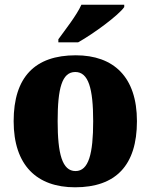

<svg xmlns="http://www.w3.org/2000/svg" viewBox="-20 -786 641 816"><path d="M228 -619V-606H312C378 -643 484 -721 508 -756V-766H326C306 -721 256 -658 228 -619ZM299 10C472 10 562 -83 562 -271C562 -459 463 -551 302 -551C129 -551 38 -459 38 -271C38 -83 137 10 299 10ZM301 -59C244 -59 225 -133 225 -271C225 -410 243 -480 300 -480C356 -480 376 -410 376 -271C376 -133 357 -59 301 -59Z"/></svg>

Font: Noto Serif Tamil SemiCondensed Black
Style: Regular
Weight: 900
Width: 4
Designer: Indian Type Foundry, Tom Grace, and the Monotype Design Team
Foundry: Monotype Imaging Inc.
Version: Version 2.004